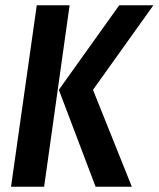

<svg xmlns="http://www.w3.org/2000/svg" viewBox="-20 -711 604 731"><path d="M22 0 120 -691H245L148 0ZM344 0 204 -369 434 -691H564L334 -369L482 0Z"/></svg>

Font: Fira Sans Extra Condensed Medium
Style: Italic
Weight: 500
Width: 3
Italic angle: -8°
Designer: Carrois Corporate & Edenspiekermann AG
Foundry: Carrois Corporate GbR & Edenspiekermann AG
Version: Version 4.203